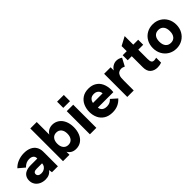

<svg xmlns="http://www.w3.org/2000/svg" viewBox="205 -1789 2892 2892"><g transform="rotate(-45 1651.0 -343.0)"><path d="M361.5 -54Q316 10.5 226.5 10.5Q173 10.5 129.8 -10Q86.5 -30.5 61.8 -68Q37 -105.5 37 -154Q37 -196 54.5 -227.5Q72 -259 103 -276Q149 -302 220.5 -302H359.5V-312Q359.5 -345 335.2 -364.5Q311 -384 266.5 -384Q234 -384 204.2 -371.2Q174.5 -358.5 143 -327L43.5 -410.5Q87 -457 148.2 -480.2Q209.5 -503.5 276.5 -503.5Q345 -503.5 394.5 -480.2Q444 -457 470.2 -413.8Q496.5 -370.5 496.5 -312V0H370.5ZM247.5 -100Q278 -100 303.5 -113Q329 -126 344.2 -149Q359.5 -172 359.5 -200.5H240.5Q208.5 -200.5 192.5 -189Q175 -177 175 -154Q175 -129 194.5 -114.5Q214 -100 247.5 -100Z M742.5 -63.5V0H605.5V-697H742.5V-429Q765 -466.5 800.5 -485Q836 -503.5 878 -503.5Q935.5 -503.5 982.2 -473Q1029 -442.5 1056.2 -384.2Q1083.5 -326 1083.5 -247Q1083.5 -173 1059 -114.5Q1034.5 -56 988 -22.8Q941.5 10.5 878 10.5Q786 10.5 742.5 -63.5ZM837.5 -115.5Q888 -115.5 917 -150.8Q946 -186 946 -247Q946 -307.5 917 -342.5Q888 -377.5 837.5 -377.5Q787.5 -377.5 758.8 -342.2Q730 -307 730 -247Q730 -186 758.8 -150.8Q787.5 -115.5 837.5 -115.5Z M1178 -493H1315.5V0H1178ZM1176 -697H1319V-565H1176Z M1409.5 -244Q1409.5 -311 1434.8 -370Q1460 -429 1513.8 -466.2Q1567.5 -503.5 1648.5 -503.5Q1723 -503.5 1775.2 -470.2Q1827.5 -437 1853.8 -378.8Q1880 -320.5 1880 -246.5Q1880 -229 1877 -199.5H1547Q1551.5 -160 1579.2 -137Q1607 -114 1657.5 -114Q1725 -114 1767.5 -164L1862.5 -80Q1782 10.5 1656.5 10.5Q1572.5 10.5 1517 -25Q1461.5 -60.5 1435.5 -118.2Q1409.5 -176 1409.5 -244ZM1749.5 -301Q1749 -326.5 1736 -346.5Q1723 -366.5 1700.8 -377.8Q1678.5 -389 1651 -389Q1602 -389 1576 -363.2Q1550 -337.5 1545 -301Z M1974 -493H2112.5V-425.5Q2132.5 -461 2167.8 -482.2Q2203 -503.5 2241 -503.5Q2266 -503.5 2289 -496.5Q2312 -489.5 2337 -473.5L2271 -349.5Q2259 -356.5 2241.5 -361.5Q2224 -366.5 2207.5 -366.5Q2178 -366.5 2155.2 -350.8Q2132.5 -335 2121.5 -304Q2116 -289.5 2113.8 -267.8Q2111.5 -246 2111.5 -205.5V0H1974Z M2455.5 -151V-386H2369.5V-493H2455.5V-602L2594.5 -676V-493H2699.5V-386H2594.5V-189.5Q2594.5 -143.5 2606.5 -122.8Q2618.5 -102 2650.5 -102Q2668.5 -102 2699.5 -110V-5Q2658 10.5 2612.5 10.5Q2544 10.5 2499.8 -28.2Q2455.5 -67 2455.5 -151Z M2766 -247Q2766 -320.5 2798.2 -379Q2830.5 -437.5 2887.8 -470.5Q2945 -503.5 3017 -503.5Q3088.5 -503.5 3145.5 -470.5Q3202.5 -437.5 3235 -379Q3267.5 -320.5 3267.5 -247Q3267.5 -174 3234.8 -115.2Q3202 -56.5 3145 -23Q3088 10.5 3017 10.5Q2945.5 10.5 2888.2 -22.8Q2831 -56 2798.5 -114.8Q2766 -173.5 2766 -247ZM3017 -110Q3070.5 -110 3100 -146Q3129.5 -182 3129.5 -247Q3129.5 -312 3100 -347.5Q3070.5 -383 3017 -383Q2962.5 -383 2933 -347.5Q2903.5 -312 2903.5 -247Q2903.5 -182 2933.5 -146Q2963.5 -110 3017 -110Z"/></g></svg>

Font: HK Grotesk ExtraBold
Style: Regular
Weight: 800
Designer: Alfredo Marco Pradil
Foundry: Hanken Design Co.
Version: Version 3.001